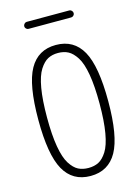

<svg xmlns="http://www.w3.org/2000/svg" viewBox="-134 -979 769 1062"><g transform="rotate(-15 250.0 -447.5)"><path d="M127.9 -905.3H372.1Q379.9 -905.3 385.7 -898.9Q391.6 -892.6 391.6 -884.8Q391.6 -877 385.7 -871.1Q379.9 -865.2 372.1 -865.2H127.9Q120.1 -865.2 114.3 -871.1Q108.4 -877 108.4 -884.8Q108.4 -892.6 114.3 -898.9Q120.1 -905.3 127.9 -905.3ZM308.1 -681.2Q283.2 -694.3 250 -694.3Q216.8 -694.3 191.9 -681.2Q167 -668 145 -633.8Q123 -599.6 111.3 -532.2Q99.6 -464.8 99.6 -364.7Q99.6 -264.6 111.3 -197.3Q123 -129.9 145 -95.7Q167 -61.5 191.9 -48.8Q216.8 -36.1 250 -36.1Q283.2 -36.1 308.1 -48.8Q333 -61.5 355 -95.7Q377 -129.9 388.7 -197.3Q400.4 -264.6 400.4 -364.7Q400.4 -464.8 388.7 -532.2Q377 -599.6 355 -633.8Q333 -668 308.1 -681.2ZM401.4 -77.6Q352.5 9.8 250 9.8Q147.5 9.8 98.6 -77.6Q49.8 -165 49.8 -365.2Q49.8 -565.4 98.6 -652.8Q147.5 -740.2 250 -740.2Q352.5 -740.2 401.4 -652.8Q450.2 -565.4 450.2 -365.2Q450.2 -165 401.4 -77.6Z"/></g></svg>

Font: Rounded Mgen+ 2m light
Style: Regular
Weight: 200
Designer: [Source Han Sans]
Ryoko NISHIZUKA  (kana & ideographs); Paul D. Hunt (Latin, Greek & Cyrillic); Wenlong ZHANG  (bopomofo
Version: Version 1.059.20150602